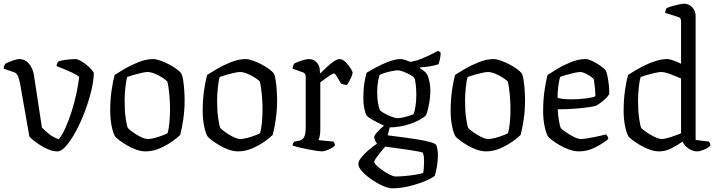

<svg xmlns="http://www.w3.org/2000/svg" viewBox="-29 -820 3881 1040"><path d="M282 0Q260 0 236 -9.5Q212 -19 190 -33Q168 -47 152 -60Q136 -73 130 -81L80 -366Q76 -386 69.5 -405Q63 -424 44 -430L-9 -448Q-9 -458 -5.5 -465Q-2 -472 0 -475Q14 -483 38.5 -491.5Q63 -500 75 -500Q107 -500 128 -475Q149 -450 155 -412L198 -129Q207 -119 233 -97Q259 -75 290 -66Q309 -90 326.5 -129.5Q344 -169 359 -216Q374 -263 384.5 -312Q395 -361 400 -404Q390 -413 365 -425Q340 -437 314 -447.5Q288 -458 277 -462Q278 -471 281 -477Q284 -483 286 -486Q299 -492 327.5 -496Q356 -500 380 -500Q391 -500 408 -490.5Q425 -481 441 -467.5Q457 -454 468 -441.5Q479 -429 479 -424Q479 -385 466 -330.5Q453 -276 431.5 -218.5Q410 -161 383.5 -111.5Q357 -62 330.5 -31Q304 0 282 0Z M760 0Q735 0 708.5 -9.5Q682 -19 658.5 -33Q635 -47 618 -60Q601 -73 595 -80Q584 -97 576 -135.5Q568 -174 568 -220Q568 -279 575.5 -331Q583 -383 592 -414Q610 -426 645 -446.5Q680 -467 721.5 -483.5Q763 -500 800 -500Q816 -500 839 -492Q862 -484 885 -472Q908 -460 926 -447Q944 -434 951 -425Q959 -413 963 -386.5Q967 -360 969 -330Q971 -300 971 -277Q971 -223 963.5 -172.5Q956 -122 947 -89Q932 -74 902.5 -53Q873 -32 835.5 -16Q798 0 760 0ZM772 -67Q787 -67 809.5 -73Q832 -79 851.5 -86.5Q871 -94 878 -98Q885 -118 888.5 -154Q892 -190 892 -226Q892 -259 889.5 -291.5Q887 -324 883.5 -347.5Q880 -371 877 -379Q872 -385 853.5 -397.5Q835 -410 811.5 -420Q788 -430 770 -430Q759 -430 736.5 -425Q714 -420 692 -413.5Q670 -407 660 -403Q654 -384 650 -345.5Q646 -307 646 -274Q646 -221 652 -178.5Q658 -136 664 -126Q669 -120 688.5 -105.5Q708 -91 732 -79Q756 -67 772 -67Z M1261 0Q1236 0 1209.5 -9.5Q1183 -19 1159.5 -33Q1136 -47 1119 -60Q1102 -73 1096 -80Q1085 -97 1077 -135.5Q1069 -174 1069 -220Q1069 -279 1076.5 -331Q1084 -383 1093 -414Q1111 -426 1146 -446.5Q1181 -467 1222.5 -483.5Q1264 -500 1301 -500Q1317 -500 1340 -492Q1363 -484 1386 -472Q1409 -460 1427 -447Q1445 -434 1452 -425Q1460 -413 1464 -386.5Q1468 -360 1470 -330Q1472 -300 1472 -277Q1472 -223 1464.5 -172.5Q1457 -122 1448 -89Q1433 -74 1403.5 -53Q1374 -32 1336.5 -16Q1299 0 1261 0ZM1273 -67Q1288 -67 1310.5 -73Q1333 -79 1352.5 -86.5Q1372 -94 1379 -98Q1386 -118 1389.5 -154Q1393 -190 1393 -226Q1393 -259 1390.5 -291.5Q1388 -324 1384.5 -347.5Q1381 -371 1378 -379Q1373 -385 1354.5 -397.5Q1336 -410 1312.5 -420Q1289 -430 1271 -430Q1260 -430 1237.5 -425Q1215 -420 1193 -413.5Q1171 -407 1161 -403Q1155 -384 1151 -345.5Q1147 -307 1147 -274Q1147 -221 1153 -178.5Q1159 -136 1165 -126Q1170 -120 1189.5 -105.5Q1209 -91 1233 -79Q1257 -67 1273 -67Z M1714 0Q1707 0 1686 -3Q1665 -6 1639.5 -11Q1614 -16 1591 -21.5Q1568 -27 1556 -31Q1556 -39 1559.5 -45Q1563 -51 1565 -53L1592 -58Q1608 -61 1617.5 -76Q1627 -91 1627 -135V-405Q1627 -423 1612 -428L1556 -448Q1556 -458 1559.5 -465.5Q1563 -473 1565 -476Q1580 -484 1605 -492Q1630 -500 1643 -500Q1671 -500 1687.5 -481Q1704 -462 1704 -432V-421Q1718 -434 1737.5 -453Q1757 -472 1777 -486Q1797 -500 1811 -500Q1826 -500 1842.5 -484Q1859 -468 1870 -450Q1881 -432 1881 -426Q1881 -421 1876.5 -409Q1872 -397 1864.5 -383Q1857 -369 1850 -360Q1841 -360 1832 -362.5Q1823 -365 1818 -367Q1807 -386 1796.5 -404Q1786 -422 1780 -422Q1774 -422 1758 -411.5Q1742 -401 1726 -389Q1710 -377 1706 -374V-117Q1706 -96 1702.5 -81.5Q1699 -67 1696 -61L1778 -53Q1780 -50 1782.5 -45Q1785 -40 1785 -32Q1780 -25 1766.5 -17.5Q1753 -10 1738.5 -5Q1724 0 1714 0Z M2083 -130H2082L2071 -87Q2079 -86 2105.5 -82.5Q2132 -79 2167.5 -74.5Q2203 -70 2238 -64Q2273 -58 2299.5 -51Q2326 -44 2334 -35Q2343 -10 2343 20Q2343 49 2338 80.5Q2333 112 2326 132Q2313 144 2275.5 160Q2238 176 2190 188Q2142 200 2095 200Q2075 200 2044.5 186.5Q2014 173 1983.5 152Q1953 131 1932.5 108.5Q1912 86 1912 68Q1912 53 1928 33Q1944 13 1967.5 -7Q1991 -27 2013 -42Q2008 -48 2003 -58.5Q1998 -69 1998 -77Q1998 -87 2016 -106.5Q2034 -126 2051 -139Q2034 -147 2013.5 -157.5Q1993 -168 1977.5 -178Q1962 -188 1958 -193Q1950 -205 1944.5 -231Q1939 -257 1939 -288Q1939 -334 1944.5 -369Q1950 -404 1957 -426Q1968 -433 1989.5 -445Q2011 -457 2038 -470Q2065 -483 2092 -491.5Q2119 -500 2141 -500Q2153 -500 2170 -494Q2187 -488 2193 -485Q2221 -489 2250.5 -500.5Q2280 -512 2304.5 -524.5Q2329 -537 2344 -545L2358 -535Q2358 -518 2354 -500Q2350 -482 2346 -472Q2329 -466 2301 -461Q2273 -456 2245 -455V-451Q2256 -444 2267 -436Q2278 -428 2286 -414Q2293 -398 2297.5 -376Q2302 -354 2302 -333Q2302 -295 2295 -257Q2288 -219 2279 -196Q2268 -184 2240 -169Q2212 -154 2171.5 -142.5Q2131 -131 2083 -130ZM2125 -180Q2137 -180 2155 -184Q2173 -188 2189 -193.5Q2205 -199 2210 -201Q2217 -215 2221.5 -243.5Q2226 -272 2226 -303Q2226 -335 2223 -363Q2220 -391 2214 -399Q2210 -405 2193 -414.5Q2176 -424 2157 -431.5Q2138 -439 2127 -439Q2115 -439 2094.5 -435Q2074 -431 2055 -425Q2036 -419 2027 -414Q2022 -400 2018 -374Q2014 -348 2014 -324Q2014 -286 2019.5 -257Q2025 -228 2030 -222Q2035 -216 2053 -206Q2071 -196 2091.5 -188Q2112 -180 2125 -180ZM2114 136Q2133 136 2162.5 133.5Q2192 131 2220 126.5Q2248 122 2263 117Q2266 107 2267 84.5Q2268 62 2268 49Q2268 23 2261 7Q2259 5 2239.5 1Q2220 -3 2192.5 -7Q2165 -11 2136.5 -15Q2108 -19 2086 -22Q2064 -25 2058 -26Q2045 -12 2031 5.5Q2017 23 2007.5 37Q1998 51 1998 56Q1998 64 2011.5 77Q2025 90 2044.5 103.5Q2064 117 2083 126.5Q2102 136 2114 136Z M2604 0Q2579 0 2552.5 -9.5Q2526 -19 2502.5 -33Q2479 -47 2462 -60Q2445 -73 2439 -80Q2428 -97 2420 -135.5Q2412 -174 2412 -220Q2412 -279 2419.5 -331Q2427 -383 2436 -414Q2454 -426 2489 -446.5Q2524 -467 2565.5 -483.5Q2607 -500 2644 -500Q2660 -500 2683 -492Q2706 -484 2729 -472Q2752 -460 2770 -447Q2788 -434 2795 -425Q2803 -413 2807 -386.5Q2811 -360 2813 -330Q2815 -300 2815 -277Q2815 -223 2807.5 -172.5Q2800 -122 2791 -89Q2776 -74 2746.5 -53Q2717 -32 2679.5 -16Q2642 0 2604 0ZM2616 -67Q2631 -67 2653.5 -73Q2676 -79 2695.5 -86.5Q2715 -94 2722 -98Q2729 -118 2732.5 -154Q2736 -190 2736 -226Q2736 -259 2733.5 -291.5Q2731 -324 2727.5 -347.5Q2724 -371 2721 -379Q2716 -385 2697.5 -397.5Q2679 -410 2655.5 -420Q2632 -430 2614 -430Q2603 -430 2580.5 -425Q2558 -420 2536 -413.5Q2514 -407 2504 -403Q2498 -384 2494 -345.5Q2490 -307 2490 -274Q2490 -221 2496 -178.5Q2502 -136 2508 -126Q2513 -120 2532.5 -105.5Q2552 -91 2576 -79Q2600 -67 2616 -67Z M3107 0Q3081 0 3053.5 -10Q3026 -20 3002 -34Q2978 -48 2961.5 -61Q2945 -74 2940 -80Q2929 -97 2921 -135.5Q2913 -174 2913 -219Q2913 -279 2920.5 -330.5Q2928 -382 2937 -414Q2955 -426 2989 -446.5Q3023 -467 3063.5 -483.5Q3104 -500 3142 -500Q3157 -500 3180 -489Q3203 -478 3223.5 -463.5Q3244 -449 3252 -439Q3257 -430 3261.5 -407.5Q3266 -385 3269 -358.5Q3272 -332 3271 -310Q3258 -290 3235.5 -272Q3213 -254 3199 -247Q3190 -244 3160.5 -239.5Q3131 -235 3087.5 -231.5Q3044 -228 2992 -228Q2994 -193 2999 -164Q3004 -135 3009 -126Q3014 -119 3034.5 -105Q3055 -91 3078.5 -79Q3102 -67 3118 -67Q3129 -67 3148.5 -70Q3168 -73 3190 -77.5Q3212 -82 3229.5 -86Q3247 -90 3254 -92Q3257 -89 3261 -82.5Q3265 -76 3266 -67Q3237 -43 3195 -21.5Q3153 0 3107 0ZM3064 -282Q3101 -282 3140.5 -286.5Q3180 -291 3196 -299Q3196 -314 3194.5 -333Q3193 -352 3190.5 -368.5Q3188 -385 3187 -391Q3185 -395 3172 -404.5Q3159 -414 3142.5 -422Q3126 -430 3114 -430Q3103 -430 3080.5 -425Q3058 -420 3036 -413.5Q3014 -407 3005 -403Q2999 -384 2995 -352.5Q2991 -321 2991 -291Q3001 -286 3023 -284Q3045 -282 3064 -282Z M3542 0Q3517 0 3490.5 -9.5Q3464 -19 3440 -33Q3416 -47 3399 -60Q3382 -73 3376 -80Q3365 -97 3357 -135.5Q3349 -174 3349 -220Q3349 -279 3356.5 -331Q3364 -383 3373 -414Q3387 -423 3411 -437.5Q3435 -452 3464.5 -466.5Q3494 -481 3525.5 -490.5Q3557 -500 3585 -500Q3599 -500 3620 -492Q3641 -484 3660 -475V-705Q3660 -713 3657 -719Q3654 -725 3645 -728L3574 -750Q3574 -759 3577 -766Q3580 -773 3582 -776Q3592 -781 3611 -786.5Q3630 -792 3648.5 -796Q3667 -800 3676 -800Q3702 -800 3720.5 -780.5Q3739 -761 3739 -733V-62L3811 -53Q3813 -51 3816 -45.5Q3819 -40 3819 -32Q3809 -20 3785.5 -10Q3762 0 3748 0Q3723 0 3700.5 -15.5Q3678 -31 3668 -53Q3640 -33 3607.5 -16.5Q3575 0 3542 0ZM3556 -67Q3571 -67 3602.5 -77Q3634 -87 3660 -98V-395Q3634 -406 3603 -418Q3572 -430 3552 -430Q3541 -430 3518.5 -425Q3496 -420 3473.5 -413.5Q3451 -407 3441 -403Q3435 -384 3431 -345.5Q3427 -307 3427 -274Q3427 -221 3433 -178.5Q3439 -136 3445 -126Q3450 -120 3470.5 -105.5Q3491 -91 3515.5 -79Q3540 -67 3556 -67Z"/></svg>

Font: Texturina 72pt
Style: Regular
Weight: 400
Designer: Guillermo Torres Carreño
Foundry: Omnibus-Type
Version: Version 1.002; ttfautohint (v1.8.3)